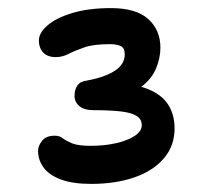

<svg xmlns="http://www.w3.org/2000/svg" viewBox="-20 -870 520 474"><path d="M205 -416Q159 -416 130 -427Q101 -438 87.5 -456.5Q74 -475 74 -498Q74 -510 84 -522.5Q94 -535 115 -535Q127 -535 134.5 -529Q142 -523 157 -516.5Q172 -510 204 -510Q238 -510 266.5 -516.5Q295 -523 312.5 -534.5Q330 -546 330 -561Q330 -576 317 -584Q304 -592 277.5 -595Q251 -598 211 -598Q188 -598 176 -608Q164 -618 164 -633Q164 -649 171 -659Q178 -669 194 -671Q238 -679 263 -695Q288 -711 288 -736Q288 -752 277.5 -756.5Q267 -761 252 -761Q211 -761 188 -753Q165 -745 149.5 -737Q134 -729 118 -729Q97 -729 86.5 -740.5Q76 -752 76 -770Q76 -789 97.5 -807.5Q119 -826 159 -838Q199 -850 254 -850Q316 -850 346 -823Q376 -796 376 -752Q376 -727 365 -700.5Q354 -674 326 -653.5Q298 -633 246 -624V-664Q307 -665 343 -651Q379 -637 395 -612Q411 -587 411 -553Q411 -510 384.5 -479Q358 -448 311.5 -432Q265 -416 205 -416Z"/></svg>

Font: Shantell Sans Medium
Style: Regular
Weight: 500
Designer: Stephen Nixon, Anya Danilova, Shantell Martin
Foundry: Arrow Type
Version: Version 1.011;[c5ecc13dd]